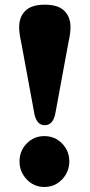

<svg xmlns="http://www.w3.org/2000/svg" viewBox="-20 -768 374 802"><path d="M167 -748.5Q222.5 -748.5 248.5 -723Q274.5 -697.5 274.5 -654.5Q274.5 -629 266.5 -594L210.5 -290.5Q200 -245 167 -245Q134 -245 124 -290.5L68 -594Q60 -629 60 -654.5Q60 -697.5 86 -723Q112 -748.5 167 -748.5ZM165 13Q121.5 13 91.5 -18.8Q61.5 -50.5 61.5 -93.5Q61.5 -137.5 91.5 -168.5Q121.5 -199.5 165 -199.5Q209.5 -199.5 239.5 -168.5Q269.5 -137.5 269.5 -93.5Q269.5 -50.5 239.5 -18.8Q209.5 13 165 13Z"/></svg>

Font: Fraunces 9pt S050
Style: Bold
Weight: 700
Version: Version 1.000; ttfautohint (v1.8.3)